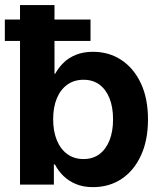

<svg xmlns="http://www.w3.org/2000/svg" viewBox="-24 -748 654 778"><path d="M352.5 10.3Q313.5 10.3 283.7 -2.2Q253.9 -14.6 232.7 -35.4Q211.4 -56.2 198.7 -81.5H194.3V0H57.1V-727.5H196.8V-449.2H199.7Q212.9 -473.6 233.6 -493.9Q254.4 -514.2 284.2 -526.1Q314 -538.1 353 -538.1Q417.5 -538.1 467.5 -505.1Q517.6 -472.2 546.6 -410.9Q575.7 -349.6 575.7 -264.2Q575.7 -179.7 547.1 -117.9Q518.6 -56.2 468.5 -22.9Q418.5 10.3 352.5 10.3ZM314.5 -103.5Q352.1 -103.5 378.7 -123.3Q405.3 -143.1 419.7 -179.2Q434.1 -215.3 434.1 -264.6Q434.1 -314 419.7 -349.9Q405.3 -385.7 378.7 -405.3Q352.1 -424.8 314.5 -424.8Q276.4 -424.8 248.8 -405Q221.2 -385.3 206.3 -349.4Q191.4 -313.5 191.4 -264.6Q191.4 -216.3 206.3 -179.9Q221.2 -143.6 248.8 -123.5Q276.4 -103.5 314.5 -103.5ZM-4.4 -582V-668.9H342.8V-582Z"/></svg>

Font: Inter Cardless Tabular Bold
Style: Bold
Weight: 700
Designer: Rasmus Andersson
Foundry: rsms
Version: Version 4.000;git-4fc901f